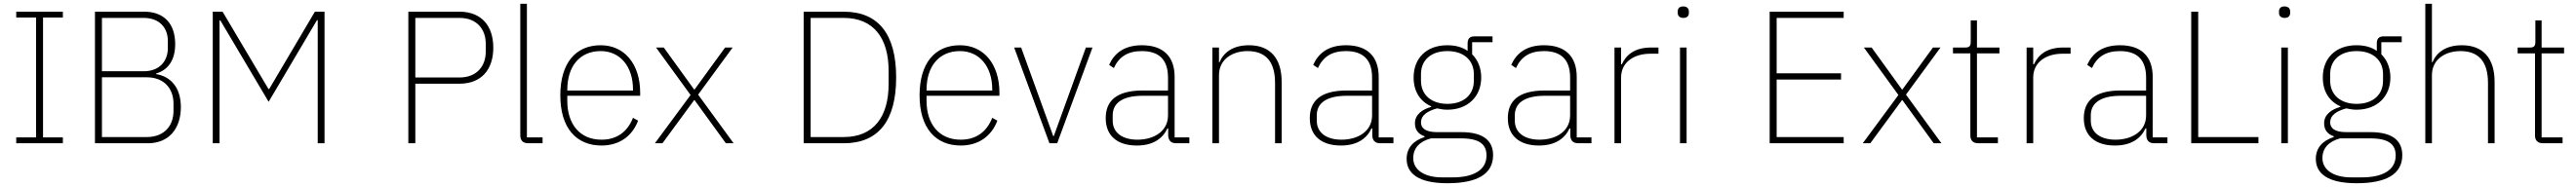

<svg xmlns="http://www.w3.org/2000/svg" viewBox="-20 -760 13646 992"><path d="M313 0V-31H208V-667H313V-698H66V-667H171V-31H66V0Z M483 0H763C874 0 938 -77 938 -192C938 -295 885 -354 807 -367V-370C865 -387 908 -435 908 -526C908 -636 847 -698 744 -698H483ZM520 -350H757C853 -350 899 -286 899 -211V-171C899 -96 853 -33 757 -33H520ZM520 -665H741C827 -665 869 -610 869 -544V-504C869 -438 827 -382 741 -382H520Z M1107 0H1143V-652H1147L1403 -220L1659 -653H1663V0H1699V-698H1648L1406 -288H1402L1159 -698H1107Z M2180 0V-316H2414C2530 -316 2593 -391 2593 -507C2593 -623 2530 -698 2414 -698H2143V0ZM2180 -665H2414C2508 -665 2553 -602 2553 -529V-485C2553 -412 2508 -349 2414 -349H2180Z M2854 0V-31H2771V-740H2736V-42C2736 -15 2750 0 2779 0Z M3166 12C3263 12 3330 -40 3360 -120L3333 -135C3303 -59 3246 -19 3166 -19C3052 -19 2985 -101 2985 -225V-252H3371V-268C3371 -421 3287 -520 3162 -520C3029 -520 2948 -425 2948 -254C2948 -82 3032 12 3166 12ZM3162 -489C3264 -489 3333 -408 3333 -286V-280H2985V-284C2985 -408 3051 -489 3162 -489Z M3449 0H3489L3657 -229H3659L3825 0H3866L3678 -258L3861 -508H3821L3659 -285H3657L3496 -508H3455L3638 -256Z M4237 0H4449C4632 0 4727 -118 4727 -349C4727 -580 4632 -698 4449 -698H4237ZM4274 -33V-665H4449C4609 -665 4687 -556 4687 -385V-313C4687 -142 4609 -33 4449 -33Z M5069 12C5166 12 5233 -40 5263 -120L5236 -135C5206 -59 5149 -19 5069 -19C4955 -19 4888 -101 4888 -225V-252H5274V-268C5274 -421 5190 -520 5065 -520C4932 -520 4851 -425 4851 -254C4851 -82 4935 12 5069 12ZM5065 -489C5167 -489 5236 -408 5236 -286V-280H4888V-284C4888 -408 4954 -489 5065 -489Z M5539 0H5580L5767 -508H5732L5562 -38H5559L5389 -508H5352Z M6280 0V-31H6202V-352C6202 -460 6142 -520 6029 -520C5935 -520 5883 -478 5855 -416L5880 -399C5908 -460 5955 -489 6028 -489C6119 -489 6167 -444 6167 -348V-280H6034C5888 -280 5837 -220 5837 -133C5837 -41 5897 12 6002 12C6090 12 6140 -27 6164 -79H6168V-42C6169 -15 6182 0 6211 0ZM6005 -19C5928 -19 5874 -54 5874 -120V-148C5874 -211 5922 -252 6034 -252H6167V-148C6167 -64 6093 -19 6005 -19Z M6437 0V-361C6437 -447 6510 -489 6588 -489C6682 -489 6734 -436 6734 -320V0H6769V-326C6769 -452 6707 -520 6596 -520C6508 -520 6460 -479 6440 -430H6437V-508H6402V0Z M7361 0V-31H7283V-352C7283 -460 7223 -520 7110 -520C7016 -520 6964 -478 6936 -416L6961 -399C6989 -460 7036 -489 7109 -489C7200 -489 7248 -444 7248 -348V-280H7115C6969 -280 6918 -220 6918 -133C6918 -41 6978 12 7083 12C7171 12 7221 -27 7245 -79H7249V-42C7250 -15 7263 0 7292 0ZM7086 -19C7009 -19 6955 -54 6955 -120V-148C6955 -211 7003 -252 7115 -252H7248V-148C7248 -64 7174 -19 7086 -19Z M7889 63C7889 -12 7839 -59 7721 -59H7592C7527 -59 7507 -83 7507 -111C7507 -147 7538 -170 7592 -185C7611 -181 7627 -178 7647 -178C7754 -178 7826 -247 7826 -349C7826 -400 7808 -442 7778 -472V-536H7886V-567H7789C7765 -567 7754 -554 7754 -530V-490C7726 -510 7690 -520 7646 -520C7537 -520 7468 -452 7468 -349C7468 -274 7503 -222 7561 -196V-193C7515 -180 7475 -153 7475 -106C7475 -73 7491 -49 7526 -37V-33C7467 -14 7431 24 7431 83C7431 161 7495 212 7647 212C7802 212 7889 165 7889 63ZM7854 65C7854 145 7781 181 7674 181H7619C7522 181 7466 139 7466 79C7466 22 7504 -11 7560 -26H7719C7820 -26 7854 8 7854 65ZM7647 -209C7560 -209 7507 -259 7507 -331V-367C7507 -439 7558 -489 7647 -489C7735 -489 7787 -439 7787 -367V-331C7787 -259 7735 -209 7647 -209Z M8410 0V-31H8332V-352C8332 -460 8272 -520 8159 -520C8065 -520 8013 -478 7985 -416L8010 -399C8038 -460 8085 -489 8158 -489C8249 -489 8297 -444 8297 -348V-280H8164C8018 -280 7967 -220 7967 -133C7967 -41 8027 12 8132 12C8220 12 8270 -27 8294 -79H8298V-42C8299 -15 8312 0 8341 0ZM8135 -19C8058 -19 8004 -54 8004 -120V-148C8004 -211 8052 -252 8164 -252H8297V-148C8297 -64 8223 -19 8135 -19Z M8567 0V-349C8567 -432 8638 -475 8721 -475H8765V-508H8727C8636 -508 8593 -467 8571 -419H8567V-508H8532V0Z M8897 -665C8918 -665 8926 -677 8926 -691V-700C8926 -714 8917 -726 8896 -726C8875 -726 8867 -714 8867 -700V-691C8867 -677 8876 -665 8897 -665ZM8879 0H8914V-508H8879Z M9746 0V-33H9391V-338H9732V-371H9391V-665H9746V-698H9354V0Z M9847 0H9887L10055 -229H10057L10223 0H10264L10076 -258L10259 -508H10219L10057 -285H10055L9894 -508H9853L10036 -256Z M10563 0V-31H10452V-477H10571V-508H10452V-652H10419V-539C10419 -517 10413 -508 10391 -508H10325V-477H10417V-42C10417 -15 10431 0 10460 0Z M10750 0V-349C10750 -432 10821 -475 10904 -475H10948V-508H10910C10819 -508 10776 -467 10754 -419H10750V-508H10715V0Z M11461 0V-31H11383V-352C11383 -460 11323 -520 11210 -520C11116 -520 11064 -478 11036 -416L11061 -399C11089 -460 11136 -489 11209 -489C11300 -489 11348 -444 11348 -348V-280H11215C11069 -280 11018 -220 11018 -133C11018 -41 11078 12 11183 12C11271 12 11321 -27 11345 -79H11349V-42C11350 -15 11363 0 11392 0ZM11186 -19C11109 -19 11055 -54 11055 -120V-148C11055 -211 11103 -252 11215 -252H11348V-148C11348 -64 11274 -19 11186 -19Z M11943 0V-33H11624V-698H11587V0Z M12082 -665C12103 -665 12111 -677 12111 -691V-700C12111 -714 12102 -726 12081 -726C12060 -726 12052 -714 12052 -700V-691C12052 -677 12061 -665 12082 -665ZM12064 0H12099V-508H12064Z M12705 63C12705 -12 12655 -59 12537 -59H12408C12343 -59 12323 -83 12323 -111C12323 -147 12354 -170 12408 -185C12427 -181 12443 -178 12463 -178C12570 -178 12642 -247 12642 -349C12642 -400 12624 -442 12594 -472V-536H12702V-567H12605C12581 -567 12570 -554 12570 -530V-490C12542 -510 12506 -520 12462 -520C12353 -520 12284 -452 12284 -349C12284 -274 12319 -222 12377 -196V-193C12331 -180 12291 -153 12291 -106C12291 -73 12307 -49 12342 -37V-33C12283 -14 12247 24 12247 83C12247 161 12311 212 12463 212C12618 212 12705 165 12705 63ZM12670 65C12670 145 12597 181 12490 181H12435C12338 181 12282 139 12282 79C12282 22 12320 -11 12376 -26H12535C12636 -26 12670 8 12670 65ZM12463 -209C12376 -209 12323 -259 12323 -331V-367C12323 -439 12374 -489 12463 -489C12551 -489 12603 -439 12603 -367V-331C12603 -259 12551 -209 12463 -209Z M12827 0H12862V-361C12862 -447 12935 -489 13013 -489C13107 -489 13159 -436 13159 -320V0H13194V-326C13194 -452 13132 -520 13021 -520C12933 -520 12885 -479 12865 -430H12862V-740H12827Z M13554 0V-31H13443V-477H13562V-508H13443V-652H13410V-539C13410 -517 13404 -508 13382 -508H13316V-477H13408V-42C13408 -15 13422 0 13451 0Z"/></svg>

Font: IBM Plex Devanagari ExtraLight
Style: Regular
Weight: 200
Designer: Mike Abbink, Paul van der Laan, Pieter van Rosmalen, Erin McLaughlin
Foundry: Bold Monday
Version: Version 1.0